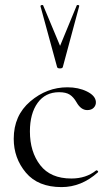

<svg xmlns="http://www.w3.org/2000/svg" viewBox="-20 -751 451 783"><path d="M145 -726Q145 -728 147.5 -729.5Q150 -731 153 -730.5Q156 -730 156 -729L225 -564L293 -729Q293 -730 296 -730.5Q299 -731 301.5 -729.5Q304 -728 303 -726L236 -477Q234 -472 224.5 -472Q215 -472 213 -477ZM231 12Q135 12 85.5 -47Q36 -106 36 -185Q36 -280 103.5 -337.5Q171 -395 255 -395Q300 -395 334.5 -378Q369 -361 371 -336Q372 -322 362.5 -312Q353 -302 336 -302Q310 -302 292 -334Q280 -355 264.5 -365Q249 -375 221 -375Q165 -375 133.5 -331.5Q102 -288 102 -215Q102 -132 144 -77.5Q186 -23 271 -23Q331 -23 372 -56Q374 -57 376.5 -55.5Q379 -54 380 -52Q381 -50 379 -48Q312 12 231 12Z"/></svg>

Font: Cormorant
Style: Regular
Weight: 400
Designer: Christian Thalmann (Catharsis Fonts)
Version: Version 1.000;PS 001.000;hotconv 1.0.70;makeotf.lib2.5.58329